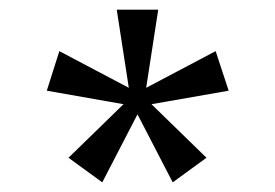

<svg xmlns="http://www.w3.org/2000/svg" viewBox="-20 -770 570 398"><path d="M454 -582 427 -664 283 -588 308 -750H222L247 -588L103 -664L77 -582L236 -554L122 -443L192 -392L265 -533L338 -392L408 -443L294 -554Z"/></svg>

Font: GI
Style: Regular
Weight: 400
Designer: Alfredo Marco Pradil
Version: Version 1.01 2015